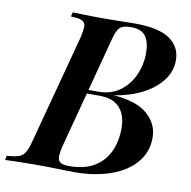

<svg xmlns="http://www.w3.org/2000/svg" viewBox="-118 -787 861 865"><g transform="rotate(10 312.0 -354.0)"><path d="M431 -707Q541 -707 591 -671.5Q641 -636 641 -576Q641 -524 608.5 -482Q576 -440 520 -411.5Q464 -383 393 -372Q499 -364 548.5 -320Q598 -276 598 -215Q598 -161 572.5 -121Q547 -81 503.5 -54Q460 -27 402 -13.5Q344 0 279 0Q245 0 204.5 -1.5Q164 -3 105 -3Q80 -3 53 -2.5Q26 -2 2 -1.5Q-22 -1 -39 0L-35 -20Q-1 -22 18 -28Q37 -34 48 -52Q59 -70 68 -106L200 -602Q207 -632 208 -650.5Q209 -669 194.5 -678.5Q180 -688 141 -688L146 -708Q163 -707 186.5 -706.5Q210 -706 237 -705.5Q264 -705 287 -705Q330 -705 363.5 -706Q397 -707 431 -707ZM244 -359 248 -376H322Q379 -376 419.5 -405.5Q460 -435 481.5 -483Q503 -531 503 -584Q503 -634 483.5 -661Q464 -688 416 -688Q381 -688 366 -674.5Q351 -661 340 -617L205 -106Q199 -81 197.5 -62Q196 -43 207 -33Q218 -23 248 -23Q319 -23 364 -50Q409 -77 431 -124.5Q453 -172 453 -232Q453 -269 440.5 -297.5Q428 -326 401 -342.5Q374 -359 329 -359Z"/></g></svg>

Font: Playfair Display SemiBold
Style: Italic
Weight: 600
Italic angle: -14°
Designer: Claus Eggers Sørensen
Foundry: Claus Eggers Sørensen
Version: Version 1.203